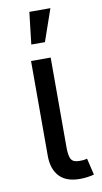

<svg xmlns="http://www.w3.org/2000/svg" viewBox="-88 -802 450 847"><g transform="rotate(-10 137.5 -378.5)"><path d="M199.7 3.9Q138.2 3.9 107.7 -29.1Q77.1 -62 77.1 -121.1V-545.9H165V-143.1Q165 -105.5 174.1 -90.1Q183.1 -74.7 210.4 -74.7Q224.6 -74.7 231.9 -75.7Q239.3 -76.7 245.6 -78.6L263.2 -4.4Q251.5 -1 234.4 1.5Q217.3 3.9 199.7 3.9ZM90.8 -617.2 107.4 -760.7H201.7L151.9 -617.2Z"/></g></svg>

Font: Adwaita Sans
Style: Regular
Weight: 400
Designer: Rasmus Andersson
Foundry: rsms
Version: Version 4.001;git-9221beed3